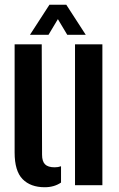

<svg xmlns="http://www.w3.org/2000/svg" viewBox="-20 -789 508 818"><path d="M42.3 -139.4V-600H157.8L159.2 -129.7Q159.2 -101.8 171.8 -89Q184.5 -76.2 213 -76.2Q227.8 -76.2 240 -80.7V-11.2Q210.8 8.7 170.5 8.7Q110.1 8.7 76.2 -25.9Q42.3 -60.5 42.3 -139.4ZM299.6 0V-600H416.2V0ZM107.7 -640.8 190.6 -768.8H262.4L345.3 -640.8H266.5L226.6 -707.5L186.7 -640.8Z"/></svg>

Font: Big Shoulders Stencil Text Thin
Style: Regular
Weight: 100
Designer: Patric King
Foundry: XO Type Co
Version: Version 2.001